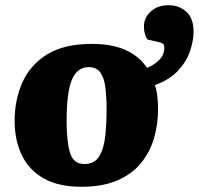

<svg xmlns="http://www.w3.org/2000/svg" viewBox="-20 -699 761 735"><path d="M292 16Q204 16 147.5 -16Q91 -48 63.5 -105Q36 -162 36 -237Q36 -316 65.5 -383Q95 -450 160 -490.5Q225 -531 333 -531Q408 -531 460.5 -507.5Q513 -484 543 -439Q572 -451 590.5 -470.5Q609 -490 609 -516Q609 -527 603.5 -531.5Q598 -536 583 -539L544 -548Q531 -569 531 -597Q531 -631 557 -655Q583 -679 626 -679Q665 -679 693 -654.5Q721 -630 721 -576Q721 -546 708.5 -506.5Q696 -467 664 -431Q632 -395 573 -373Q580 -352 582.5 -328.5Q585 -305 585 -280Q585 -223 569.5 -170Q554 -117 520 -75Q486 -33 429.5 -8.5Q373 16 292 16ZM303 -71Q342 -71 360 -101Q378 -131 383 -179Q388 -227 388 -281Q388 -327 383.5 -363.5Q379 -400 364.5 -421Q350 -442 319 -442Q277 -442 256 -395.5Q235 -349 235 -233Q235 -158 248 -114.5Q261 -71 303 -71Z"/></svg>

Font: Literata 12pt ExtraBold
Style: Italic
Weight: 800
Italic angle: -2°
Designer: Latin by Veronika Burian and Jose Scaglione. Greek by Irene Vlachou. Cyrillic by Vera Evstafieva
Foundry: TypeTogether
Version: Version 3.002